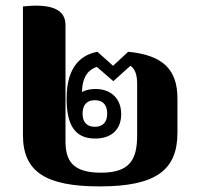

<svg xmlns="http://www.w3.org/2000/svg" viewBox="-20 -655 712 686"><path d="M614 -181V-303C614 -405 564 -458 438 -470L384 -420L328 -470C276 -460 218 -424 218 -303C218 -209 247 -160 320 -160C379 -160 413 -193 413 -247C413 -307 372 -337 322 -337C307 -337 288 -335 273 -326C274 -385 299 -407 326 -416L385 -365L446 -420C463 -409 470 -386 470 -356V-171C470 -85 444 -38 341 -38C239 -38 214 -81 214 -151V-565C214 -616 174 -644 62 -632V-172C62 -41 144 11 336 11C537 11 614 -47 614 -181ZM319 -202C290 -202 275 -219 275 -249C275 -280 290 -297 319 -297C348 -297 363 -280 363 -249C363 -219 348 -202 319 -202Z"/></svg>

Font: Noto Serif Thai SemiCondensed Extra
Style: Regular
Weight: 800
Width: 4
Designer: Monotype Design Team
Foundry: Monotype Imaging Inc.
Version: Version 1.901